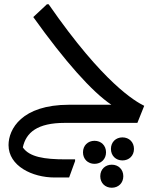

<svg xmlns="http://www.w3.org/2000/svg" viewBox="-20 -576 740 900"><path d="M208 -556H200L136 -496C284 -289 411 -146 502 -85H304C81 -85 20 30 20 104C20 202 131 256 236 256H304L332 179V171H288C187 171 118 160 87 115C102 45 155 0 284 0H624L656 -80C616 -100 467 -182 208 -556ZM554 68C523 68 500 90 500 122C500 154 523 176 554 176C585 176 608 154 608 122C608 90 585 68 554 68ZM73 84 75 90C74 88 74 86 73 84ZM477 138C477 106 454 84 423 84C392 84 369 106 369 138C369 170 392 192 423 192C454 192 477 170 477 138ZM504 196C473 196 450 218 450 250C450 282 473 304 504 304C535 304 558 282 558 250C558 218 535 196 504 196Z"/></svg>

Font: Kufam Arabic Latin Roman Normal
Style: Regular
Weight: 400
Designer: Wael Morcos & Artur Schmal
Version: Version 1.200;PS 001.200;hotconv 1.0.88;makeotf.lib2.5.64775